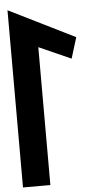

<svg xmlns="http://www.w3.org/2000/svg" viewBox="-60 -942 489 978"><g transform="rotate(-5 184.0 -453.0)"><path d="M157 0V-705L321 -632L354 -739L17 -906V0Z"/></g></svg>

Font: Ny Stormning
Style: Hf
Weight: 700
Designer: Robert Jablonski, Mew Too
Foundry: Cannot Into Space Fonts
Version: Version 0.90